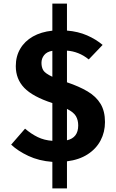

<svg xmlns="http://www.w3.org/2000/svg" viewBox="-20 -876 640 1058"><path d="M349 -856V-707.5Q410.5 -702.5 459.8 -681Q509 -659.5 545.5 -628.5L469 -548.5Q441.5 -571 410.8 -583Q380 -595 349 -597V-422.5Q416 -400 462.8 -372.2Q509.5 -344.5 534 -304Q558.5 -263.5 558.5 -203.5Q558.5 -148 534.2 -102Q510 -56 463.2 -25.8Q416.5 4.5 349 13V162H268.5V16Q194.5 10.5 136.5 -16.8Q78.5 -44 41.5 -79L118 -167Q152 -138 188 -120.5Q224 -103 268.5 -100V-308Q160 -343.5 113.5 -392Q67 -440.5 67 -511.5Q67 -565.5 91.5 -607.2Q116 -649 161.2 -674.8Q206.5 -700.5 268.5 -707V-856ZM349 -276V-103Q411 -117 411 -185Q411 -214 398.5 -235.8Q386 -257.5 349 -276ZM268.5 -596Q238 -591 223.2 -572.2Q208.5 -553.5 208.5 -530Q208.5 -505 218.8 -488.2Q229 -471.5 268.5 -453Z"/></svg>

Font: Fira Code Light
Style: Bold
Weight: 700
Monospace: yes
Version: Version 5.002